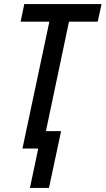

<svg xmlns="http://www.w3.org/2000/svg" viewBox="-20 -734 522 949"><path d="M128 195 169 0H91L224 -627H82L100 -714H482L463 -627H321L207 -86H282L222 195Z"/></svg>

Font: Noto Sans Condensed Medium
Style: Italic
Weight: 500
Width: 3
Italic angle: -12°
Designer: Monotype Design Team
Foundry: Monotype Imaging Inc.
Version: Version 2.013; ttfautohint (v1.8.4.7-5d5b)